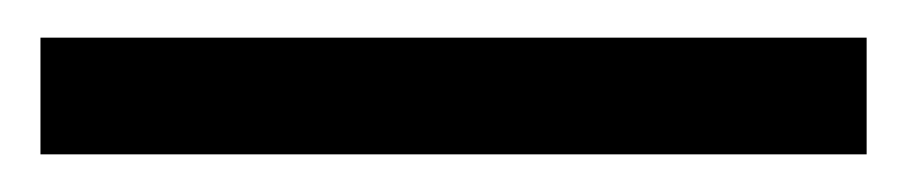

<svg xmlns="http://www.w3.org/2000/svg" viewBox="-20 -20 481 102"><path d="M440.4 0V62H1.5V0Z"/></svg>

Font: Vazirmatn UI FD Light
Style: Regular
Weight: 300
Designer: Saber Rastikerdar
Foundry: Saber Rastikerdar
Version: Version 33.003